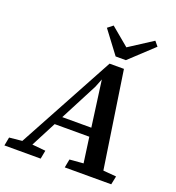

<svg xmlns="http://www.w3.org/2000/svg" viewBox="-192 -1007 1037 1130"><g transform="rotate(20 327.0 -441.5)"><path d="M-37 0 -27 -53 53 -61 380 -664H470L561 -60L643 -53L632 0H341L351 -53L437 -60L415 -219H198L116 -61L200 -53L190 0ZM348 -508 226 -273H408L369 -561ZM326 -883 440 -788 587 -883 611 -854 463 -716H399L293 -857Z"/></g></svg>

Font: Source Serif 4 SmText Semibold
Style: Italic
Weight: 600
Italic angle: -12°
Designer: Frank Grießhammer
Foundry: Adobe
Version: Version 4.005;hotconv 1.1.0;makeotfexe 2.6.0